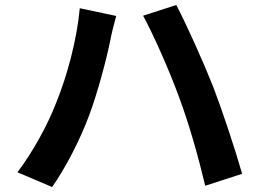

<svg xmlns="http://www.w3.org/2000/svg" viewBox="-20 -743 1040 770"><path d="M205 -330C171 -242 112 -134 50 -52L189 7C242 -68 301 -182 337 -279C372 -372 408 -509 422 -580C426 -602 438 -651 446 -679L300 -710C288 -582 250 -441 205 -330ZM699 -351C739 -243 775 -116 803 2L951 -46C923 -145 870 -304 835 -395C797 -491 728 -645 687 -723L554 -680C596 -603 661 -456 699 -351Z"/></svg>

Font: Noto Sans Japanese Bold
Style: Bold
Weight: 700
Designer: Ryoko NISHIZUKA (kana & ideographs); Paul D. Hunt (Latin, Greek & Cyrillic); Wenlong ZHANG (bopomofo); Sandoll Communica
Foundry: Adobe Systems Incorporated
Version: Version 1.000;PS 1;hotconv 1.0.78;makeotf.lib2.5.61930